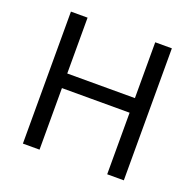

<svg xmlns="http://www.w3.org/2000/svg" viewBox="-125 -845 992 976"><g transform="rotate(20 370.5 -357.0)"><path d="M643 0V-714H553V-412H187V-714H97V0H187V-333H553V0Z"/></g></svg>

Font: Noto Sans Gujarati UI
Style: Regular
Weight: 400
Designer: Jelle Bosma - Monotype Design Team, Universal Thirst
Foundry: Monotype Imaging Inc.
Version: Version 2.106